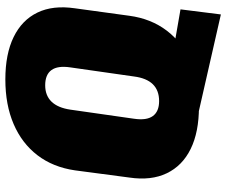

<svg xmlns="http://www.w3.org/2000/svg" viewBox="-84 -668 846 718"><g transform="rotate(-90 339.0 -309.0)"><path d="M227 -1 295 -121 663 -57 644 94ZM299 12Q204 12 141 -19Q78 -50 50 -108.5Q22 -167 34 -248L61 -452Q73 -534 117.5 -592Q162 -650 234 -681Q306 -712 401 -712Q496 -712 559.5 -681Q623 -650 651 -592Q679 -534 667 -452L639 -248Q628 -167 583.5 -108.5Q539 -50 466.5 -19Q394 12 299 12ZM320 -137Q360 -137 383 -160.5Q406 -184 412 -231L446 -469Q453 -516 436 -539.5Q419 -563 379 -563Q341 -563 318 -539.5Q295 -516 288 -469L254 -231Q247 -184 264 -160.5Q281 -137 320 -137Z"/></g></svg>

Font: Pathway Extreme Condensed Black
Style: Italic
Weight: 900
Width: 3
Italic angle: -8°
Version: Version 1.001;gftools[0.9.26]